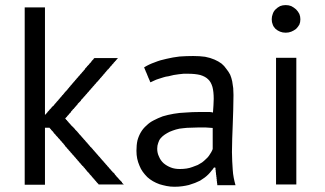

<svg xmlns="http://www.w3.org/2000/svg" viewBox="-20 -711 1254 740"><path d="M361.3 0Q385.7 0 458 0Q457 0 456.1 -1Q456.1 -1 455.1 -2Q455.1 -2 454.1 -2.9Q454.1 -2.9 453.1 -3.9Q453.1 -3.9 452.1 -4.9Q452.1 -4.9 451.2 -5.9Q451.2 -5.9 450.2 -6.8Q450.2 -6.8 450.2 -8.8Q450.2 -8.8 449.2 -9.8Q449.2 -9.8 448.2 -10.7Q448.2 -10.7 447.3 -11.7Q447.3 -11.7 446.3 -12.7Q446.3 -12.7 445.3 -13.7Q445.3 -13.7 444.3 -14.6Q444.3 -14.6 443.4 -15.6Q443.4 -15.6 442.4 -16.6Q442.4 -16.6 441.4 -17.6Q441.4 -17.6 440.4 -18.6Q440.4 -18.6 439.5 -19.5Q439.5 -19.5 438.5 -20.5Q438.5 -20.5 437.5 -21.5Q437.5 -22.5 436.5 -23.4Q436.5 -23.4 435.5 -24.4Q435.5 -24.4 434.6 -25.4Q434.6 -25.4 433.6 -26.4Q433.6 -26.4 432.6 -27.3Q432.6 -27.3 431.6 -28.3Q431.6 -28.3 430.7 -29.3Q430.7 -29.3 429.7 -30.3Q429.7 -30.3 428.7 -31.2Q428.7 -31.2 427.7 -33.2Q427.7 -33.2 426.8 -34.2Q426.8 -34.2 425.8 -35.2Q425.8 -35.2 424.8 -36.1Q424.8 -36.1 423.8 -37.1Q423.8 -37.1 422.9 -38.1Q422.9 -38.1 422.9 -39.1Q422.9 -39.1 421.9 -40Q421.9 -41 420.9 -42Q420.9 -42 419.9 -43Q419.9 -43 418.9 -43.9Q418.9 -43.9 418 -44.9Q418 -44.9 417 -45.9Q417 -45.9 415 -46.9Q415 -46.9 414.1 -47.9Q414.1 -48.8 413.1 -49.8Q413.1 -49.8 412.1 -50.8Q412.1 -50.8 411.1 -51.8Q411.1 -51.8 410.2 -52.7Q410.2 -52.7 409.2 -53.7Q409.2 -53.7 408.2 -54.7Q408.2 -54.7 407.2 -55.7Q407.2 -56.6 406.2 -57.6Q406.2 -57.6 405.3 -58.6Q405.3 -58.6 404.3 -59.6Q404.3 -59.6 403.3 -60.5Q403.3 -60.5 402.3 -61.5Q402.3 -61.5 401.4 -62.5Q401.4 -62.5 400.4 -63.5Q400.4 -64.5 399.4 -65.4Q399.4 -65.4 398.4 -66.4Q398.4 -66.4 397.5 -67.4Q397.5 -67.4 396.5 -68.4Q396.5 -68.4 395.5 -69.3Q395.5 -69.3 394.5 -70.3Q394.5 -70.3 393.6 -71.3Q393.6 -72.3 392.6 -73.2Q392.6 -73.2 391.6 -74.2Q391.6 -74.2 390.6 -75.2Q390.6 -75.2 389.6 -76.2Q389.6 -76.2 388.7 -77.1Q388.7 -77.1 387.7 -78.1Q387.7 -78.1 386.7 -79.1Q386.7 -80.1 385.7 -81.1Q385.7 -81.1 384.8 -82Q384.8 -82 383.8 -83Q383.8 -83 382.8 -84Q382.8 -84 381.8 -85Q381.8 -85 380.9 -85.9Q380.9 -85.9 379.9 -86.9Q379.9 -87.9 378.9 -88.9Q378.9 -88.9 377.9 -89.8Q377.9 -89.8 377 -90.8Q377 -90.8 376 -91.8Q376 -91.8 375 -92.8Q375 -92.8 374 -93.8Q374 -93.8 373 -94.7Q373 -94.7 372.1 -95.7Q372.1 -95.7 371.1 -97.7Q371.1 -97.7 370.1 -98.6Q370.1 -98.6 369.1 -99.6Q369.1 -99.6 368.2 -100.6Q368.2 -100.6 367.2 -101.6Q367.2 -101.6 366.2 -102.5Q366.2 -102.5 366.2 -103.5Q366.2 -103.5 365.2 -104.5Q365.2 -104.5 364.3 -105.5Q364.3 -105.5 363.3 -106.4Q363.3 -106.4 362.3 -107.4Q362.3 -107.4 361.3 -108.4Q361.3 -108.4 360.4 -109.4Q360.4 -109.4 359.4 -110.4Q359.4 -110.4 358.4 -111.3Q358.4 -111.3 358.4 -112.3Q358.4 -112.3 357.4 -113.3Q357.4 -113.3 356.4 -114.3Q356.4 -114.3 355.5 -115.2Q355.5 -115.2 354.5 -116.2Q354.5 -116.2 353.5 -117.2Q353.5 -117.2 352.5 -118.2Q352.5 -118.2 351.6 -119.1Q351.6 -119.1 351.6 -120.1Q351.6 -120.1 350.6 -121.1Q350.6 -121.1 349.6 -122.1Q349.6 -122.1 348.6 -123Q348.6 -123 347.7 -124Q347.7 -124 346.7 -125Q346.7 -125 345.7 -126Q345.7 -126 344.7 -127Q344.7 -127 344.7 -127.9Q344.7 -127.9 343.8 -128.9Q343.8 -128.9 342.8 -129.9Q342.8 -129.9 341.8 -130.9Q341.8 -130.9 340.8 -131.8Q340.8 -131.8 339.8 -132.8Q339.8 -132.8 338.9 -133.8Q338.9 -133.8 337.9 -134.8Q337.9 -134.8 337.9 -135.7Q337.9 -135.7 336.9 -136.7Q336.9 -136.7 335.9 -137.7Q335.9 -137.7 335 -138.7Q335 -138.7 334 -139.6Q334 -139.6 333 -140.6Q333 -140.6 332 -141.6Q332 -141.6 332 -142.6Q332 -142.6 331.1 -143.6Q331.1 -143.6 330.1 -143.6Q330.1 -143.6 329.1 -144.5Q329.1 -144.5 328.1 -145.5Q328.1 -145.5 327.1 -146.5Q327.1 -146.5 327.1 -147.5Q327.1 -147.5 326.2 -148.4Q326.2 -148.4 325.2 -149.4Q325.2 -149.4 324.2 -150.4Q324.2 -150.4 323.2 -151.4Q323.2 -151.4 322.3 -152.3Q322.3 -152.3 321.3 -153.3Q321.3 -153.3 321.3 -154.3Q321.3 -154.3 320.3 -155.3Q320.3 -155.3 319.3 -156.2Q319.3 -156.2 318.4 -157.2Q318.4 -157.2 317.4 -158.2Q317.4 -158.2 316.4 -159.2Q316.4 -159.2 316.4 -160.2Q316.4 -160.2 315.4 -161.1Q315.4 -161.1 314.5 -162.1Q314.5 -162.1 313.5 -162.1Q313.5 -162.1 312.5 -163.1Q312.5 -163.1 312.5 -164.1Q312.5 -164.1 311.5 -165Q311.5 -165 310.5 -166Q310.5 -166 309.6 -167Q309.6 -167 308.6 -168Q308.6 -168 308.6 -168.9Q308.6 -168.9 307.6 -169.9Q307.6 -169.9 306.6 -170.9Q306.6 -170.9 305.7 -171.9Q305.7 -171.9 304.7 -171.9Q304.7 -171.9 304.7 -172.9Q304.7 -172.9 303.7 -173.8Q303.7 -173.8 302.7 -174.8Q302.7 -174.8 301.8 -175.8Q301.8 -175.8 300.8 -176.8Q300.8 -176.8 300.8 -177.7Q300.8 -177.7 299.8 -178.7Q299.8 -178.7 298.8 -179.7Q298.8 -179.7 297.9 -179.7Q297.9 -179.7 297.9 -180.7Q297.9 -180.7 296.9 -181.6Q296.9 -181.6 295.9 -182.6Q295.9 -182.6 294.9 -183.6Q294.9 -183.6 294.9 -184.6Q294.9 -184.6 293.9 -185.5Q293.9 -185.5 293 -185.5Q293 -185.5 292 -186.5Q292 -186.5 292 -187.5Q292 -187.5 291 -188.5Q291 -188.5 290 -189.5Q290 -189.5 289.1 -190.4Q289.1 -190.4 289.1 -190.4Q289.1 -190.4 288.1 -191.4Q288.1 -191.4 287.1 -192.4Q287.1 -192.4 286.1 -193.4Q286.1 -193.4 286.1 -194.3Q286.1 -194.3 285.2 -194.3Q285.2 -194.3 284.2 -195.3Q284.2 -195.3 284.2 -196.3Q284.2 -196.3 283.2 -197.3Q283.2 -197.3 282.2 -198.2Q282.2 -198.2 282.2 -198.2Q282.2 -199.2 280.3 -200.2Q280.3 -200.2 280.3 -201.2Q280.3 -201.2 279.3 -201.2Q279.3 -202.1 278.3 -203.1Q278.3 -203.1 277.3 -204.1Q277.3 -204.1 276.4 -205.1Q276.4 -205.1 275.4 -206.1Q275.4 -206.1 274.4 -207Q274.4 -207 273.4 -208Q273.4 -208 272.5 -209Q272.5 -209 271.5 -210Q271.5 -210 270.5 -210.9Q270.5 -210.9 269.5 -211.9Q269.5 -212.9 268.6 -213.9Q268.6 -213.9 267.6 -214.8Q267.6 -214.8 266.6 -215.8Q266.6 -215.8 265.6 -216.8Q265.6 -216.8 264.6 -217.8Q264.6 -217.8 263.7 -218.8Q263.7 -218.8 262.7 -219.7Q262.7 -220.7 261.7 -221.7Q261.7 -221.7 259.8 -222.7Q259.8 -222.7 258.8 -223.6Q258.8 -223.6 257.8 -224.6Q257.8 -224.6 256.8 -225.6Q256.8 -225.6 255.9 -226.6Q255.9 -226.6 254.9 -227.5Q254.9 -227.5 253.9 -228.5Q253.9 -228.5 252.9 -229.5Q252.9 -229.5 252 -230.5Q252 -230.5 252 -231.4Q252 -231.4 251 -232.4Q251 -232.4 250 -233.4Q250 -233.4 249 -234.4Q249 -234.4 248 -235.4Q248 -235.4 247.1 -236.3Q247.1 -236.3 246.1 -237.3Q246.1 -237.3 245.1 -238.3Q245.1 -238.3 244.1 -239.3Q244.1 -239.3 244.1 -240.2Q244.1 -240.2 243.2 -241.2Q243.2 -241.2 242.2 -242.2Q242.2 -242.2 241.2 -243.2Q241.2 -243.2 240.2 -244.1Q240.2 -244.1 239.3 -245.1Q239.3 -245.1 238.3 -246.1Q238.3 -246.1 238.3 -247.1Q238.3 -247.1 237.3 -248Q237.3 -248 236.3 -249Q236.3 -249 235.4 -249Q235.4 -249 234.4 -250Q234.4 -250 234.4 -251Q234.4 -251 233.4 -252Q233.4 -252 232.4 -252.9Q232.4 -252.9 231.4 -253.9Q231.4 -253.9 231.4 -253.9Q231.4 -253.9 232.4 -255.9Q232.4 -255.9 233.4 -256.8Q233.4 -256.8 234.4 -257.8Q234.4 -257.8 235.4 -258.8Q235.4 -258.8 236.3 -259.8Q236.3 -259.8 237.3 -260.7Q237.3 -260.7 238.3 -261.7Q238.3 -262.7 239.3 -263.7Q239.3 -263.7 240.2 -264.6Q240.2 -264.6 241.2 -265.6Q241.2 -265.6 242.2 -266.6Q242.2 -266.6 243.2 -267.6Q243.2 -267.6 244.1 -268.6Q244.1 -268.6 245.1 -269.5Q245.1 -269.5 246.1 -271.5Q246.1 -271.5 247.1 -272.5Q247.1 -272.5 248 -273.4Q248 -273.4 249 -274.4Q249 -274.4 250 -275.4Q250 -275.4 251 -276.4Q251 -276.4 252 -277.3Q252 -277.3 252.9 -278.3Q252.9 -278.3 253.9 -280.3Q253.9 -280.3 253.9 -281.2Q253.9 -281.2 254.9 -282.2Q254.9 -282.2 255.9 -283.2Q255.9 -283.2 256.8 -284.2Q256.8 -284.2 257.8 -285.2Q257.8 -285.2 258.8 -286.1Q258.8 -286.1 259.8 -287.1Q259.8 -287.1 259.8 -288.1Q259.8 -288.1 260.7 -289.1Q260.7 -289.1 261.7 -290Q261.7 -290 262.7 -291Q262.7 -291 263.7 -291Q263.7 -291 264.6 -292Q264.6 -292 264.6 -293Q264.6 -293 265.6 -293.9Q265.6 -293.9 266.6 -294.9Q266.6 -294.9 267.6 -295.9Q267.6 -295.9 268.6 -296.9Q268.6 -296.9 268.6 -297.9Q268.6 -297.9 269.5 -298.8Q269.5 -298.8 270.5 -299.8Q270.5 -299.8 271.5 -299.8Q271.5 -299.8 271.5 -300.8Q272.5 -300.8 273.4 -302.7Q273.4 -302.7 273.4 -303.7Q273.4 -303.7 275.4 -304.7Q275.4 -304.7 276.4 -305.7Q276.4 -305.7 277.3 -306.6Q277.3 -306.6 278.3 -307.6Q278.3 -307.6 278.3 -308.6Q278.3 -309.6 279.3 -310.5Q279.3 -310.5 280.3 -311.5Q280.3 -311.5 281.2 -312.5Q281.2 -312.5 282.2 -313.5Q282.2 -313.5 283.2 -314.5Q283.2 -314.5 284.2 -315.4Q284.2 -315.4 285.2 -316.4Q285.2 -316.4 286.1 -317.4Q286.1 -317.4 287.1 -318.4Q287.1 -318.4 288.1 -319.3Q288.1 -319.3 289.1 -320.3Q289.1 -320.3 290 -321.3Q290 -321.3 291 -322.3Q291 -322.3 292 -323.2Q292 -323.2 292 -324.2Q292 -325.2 293 -326.2Q293 -326.2 293.9 -327.1Q293.9 -327.1 294.9 -328.1Q294.9 -328.1 295.9 -329.1Q295.9 -329.1 296.9 -330.1Q296.9 -330.1 297.9 -331.1Q297.9 -331.1 298.8 -332Q298.8 -332 299.8 -333Q299.8 -333 300.8 -334Q300.8 -335 301.8 -335.9Q301.8 -335.9 302.7 -336.9Q302.7 -336.9 303.7 -337.9Q303.7 -337.9 304.7 -338.9Q304.7 -338.9 305.7 -339.8Q305.7 -339.8 306.6 -340.8Q306.6 -340.8 307.6 -341.8Q307.6 -341.8 308.6 -342.8Q308.6 -342.8 309.6 -344.7Q309.6 -344.7 310.5 -345.7Q310.5 -345.7 311.5 -346.7Q311.5 -346.7 312.5 -347.7Q312.5 -347.7 313.5 -348.6Q313.5 -348.6 314.5 -349.6Q314.5 -349.6 315.4 -350.6Q315.4 -350.6 316.4 -352.5Q316.4 -352.5 317.4 -353.5Q317.4 -353.5 318.4 -354.5Q318.4 -354.5 319.3 -355.5Q319.3 -355.5 320.3 -356.4Q320.3 -356.4 321.3 -357.4Q321.3 -357.4 322.3 -358.4Q322.3 -358.4 323.2 -360.4Q323.2 -360.4 324.2 -361.3Q324.2 -361.3 325.2 -362.3Q325.2 -362.3 326.2 -363.3Q326.2 -363.3 327.1 -364.3Q327.1 -364.3 328.1 -365.2Q328.1 -365.2 329.1 -366.2Q329.1 -366.2 330.1 -368.2Q330.1 -368.2 331.1 -369.1Q331.1 -369.1 332 -370.1Q332 -370.1 333 -371.1Q333 -371.1 334 -372.1Q334 -372.1 335 -373Q335 -373 335.9 -374Q335.9 -374 336.9 -376Q336.9 -376 337.9 -377Q337.9 -377 338.9 -377.9Q338.9 -377.9 339.8 -378.9Q339.8 -378.9 340.8 -379.9Q340.8 -379.9 341.8 -380.9Q341.8 -380.9 342.8 -381.8Q342.8 -381.8 343.8 -383.8Q343.8 -383.8 344.7 -384.8Q344.7 -384.8 345.7 -385.7Q345.7 -385.7 346.7 -386.7Q346.7 -386.7 347.7 -387.7Q347.7 -387.7 348.6 -388.7Q348.6 -388.7 349.6 -389.6Q349.6 -389.6 350.6 -391.6Q350.6 -391.6 351.6 -392.6Q351.6 -392.6 352.5 -393.6Q352.5 -393.6 353.5 -394.5Q353.5 -394.5 354.5 -395.5Q354.5 -395.5 355.5 -396.5Q355.5 -396.5 356.4 -397.5Q356.4 -397.5 357.4 -398.4Q357.4 -398.4 358.4 -399.4Q358.4 -399.4 359.4 -400.4Q359.4 -400.4 359.4 -401.4Q359.4 -401.4 360.4 -402.3Q360.4 -402.3 361.3 -403.3Q361.3 -403.3 362.3 -404.3Q362.3 -404.3 363.3 -405.3Q363.3 -405.3 364.3 -406.2Q364.3 -406.2 365.2 -407.2Q365.2 -407.2 365.2 -408.2Q365.2 -408.2 366.2 -409.2Q366.2 -409.2 367.2 -410.2Q367.2 -410.2 368.2 -411.1Q368.2 -411.1 369.1 -412.1Q369.1 -412.1 370.1 -413.1Q370.1 -413.1 371.1 -414.1Q371.1 -414.1 372.1 -415Q372.1 -415 372.1 -416Q372.1 -416 373 -417Q373 -417 374 -418Q374 -418 375 -418.9Q375 -418.9 376 -419.9Q376 -419.9 377 -420.9Q377 -420.9 377.9 -421.9Q377.9 -421.9 377.9 -422.9Q377.9 -422.9 378.9 -423.8Q378.9 -423.8 379.9 -424.8Q379.9 -424.8 380.9 -425.8Q380.9 -425.8 381.8 -426.8Q381.8 -426.8 382.8 -427.7Q382.8 -427.7 383.8 -428.7Q383.8 -428.7 383.8 -429.7Q383.8 -429.7 384.8 -430.7Q384.8 -430.7 385.7 -431.6Q385.7 -431.6 386.7 -432.6Q386.7 -432.6 387.7 -433.6Q387.7 -433.6 388.7 -434.6Q388.7 -434.6 389.6 -435.5Q389.6 -435.5 389.6 -436.5Q389.6 -436.5 390.6 -437.5Q390.6 -437.5 391.6 -438.5Q391.6 -438.5 392.6 -439.5Q392.6 -439.5 393.6 -440.4Q393.6 -440.4 394.5 -441.4Q394.5 -441.4 394.5 -442.4Q394.5 -442.4 395.5 -443.4Q395.5 -443.4 396.5 -443.4Q396.5 -443.4 397.5 -444.3Q397.5 -444.3 398.4 -445.3Q398.4 -445.3 399.4 -446.3Q399.4 -446.3 399.4 -447.3Q399.4 -447.3 400.4 -448.2Q400.4 -448.2 401.4 -449.2Q401.4 -449.2 402.3 -450.2Q402.3 -450.2 403.3 -451.2Q403.3 -451.2 404.3 -452.1Q404.3 -452.1 404.3 -453.1Q404.3 -453.1 405.3 -454.1Q405.3 -454.1 406.2 -455.1Q406.2 -455.1 407.2 -456.1Q407.2 -456.1 408.2 -457Q408.2 -457 408.2 -457Q408.2 -457 409.2 -458Q409.2 -458 410.2 -459Q410.2 -459 411.1 -460Q411.1 -460 411.1 -460.9Q411.1 -460.9 412.1 -461.9Q412.1 -461.9 413.1 -462.9Q413.1 -462.9 414.1 -463.9Q414.1 -463.9 415 -464.8Q415 -464.8 415 -464.8Q415 -464.8 416 -465.8Q416 -465.8 417 -466.8Q417 -466.8 418 -467.8Q418 -467.8 418 -468.8Q418 -468.8 418.9 -469.7Q418.9 -469.7 419.9 -470.7Q419.9 -470.7 420.9 -471.7Q420.9 -471.7 420.9 -471.7Q420.9 -471.7 421.9 -472.7Q421.9 -472.7 422.9 -473.6Q422.9 -473.6 423.8 -474.6Q423.8 -474.6 423.8 -475.6Q423.8 -475.6 424.8 -476.6Q424.8 -476.6 425.8 -476.6Q425.8 -476.6 426.8 -477.5Q426.8 -478.5 427.7 -479.5Q427.7 -479.5 428.7 -480.5Q428.7 -480.5 428.7 -481.4Q428.7 -481.4 429.7 -481.4Q429.7 -481.4 430.7 -482.4Q430.7 -482.4 430.7 -483.4Q430.7 -483.4 431.6 -484.4Q431.6 -484.4 432.6 -484.4Q432.6 -484.4 433.6 -485.4Q433.6 -485.4 433.6 -486.3Q433.6 -486.3 434.6 -487.3Q434.6 -487.3 435.5 -487.3Q413.1 -487.3 344.7 -487.3Q344.7 -487.3 342.8 -486.3Q342.8 -486.3 341.8 -485.4Q341.8 -485.4 340.8 -484.4Q340.8 -484.4 340.8 -483.4Q340.8 -483.4 339.8 -482.4Q339.8 -482.4 338.9 -481.4Q338.9 -481.4 337.9 -480.5Q337.9 -480.5 336.9 -479.5Q336.9 -479.5 335.9 -478.5Q335.9 -478.5 335 -477.5Q335 -477.5 334 -476.6Q334 -476.6 333 -474.6Q333 -474.6 332 -473.6Q332 -473.6 331.1 -472.7Q331.1 -472.7 331.1 -471.7Q331.1 -471.7 330.1 -470.7Q330.1 -470.7 329.1 -469.7Q329.1 -469.7 328.1 -468.8Q328.1 -468.8 327.1 -467.8Q327.1 -467.8 326.2 -466.8Q326.2 -466.8 325.2 -465.8Q325.2 -465.8 324.2 -464.8Q324.2 -464.8 323.2 -462.9Q323.2 -462.9 322.3 -461.9Q322.3 -461.9 321.3 -460.9Q321.3 -460.9 320.3 -460Q320.3 -460 319.3 -459Q319.3 -459 318.4 -458Q318.4 -458 317.4 -457Q317.4 -457 316.4 -456.1Q316.4 -456.1 315.4 -455.1Q315.4 -454.1 314.5 -453.1Q314.5 -453.1 313.5 -452.1Q313.5 -452.1 312.5 -451.2Q312.5 -451.2 311.5 -450.2Q311.5 -450.2 310.5 -449.2Q310.5 -449.2 309.6 -448.2Q309.6 -448.2 308.6 -447.3Q308.6 -446.3 307.6 -445.3Q307.6 -445.3 307.6 -444.3Q307.6 -444.3 306.6 -443.4Q306.6 -443.4 305.7 -442.4Q305.7 -442.4 304.7 -441.4Q304.7 -441.4 303.7 -440.4Q303.7 -440.4 302.7 -439.5Q302.7 -438.5 301.8 -437.5Q301.8 -437.5 300.8 -436.5Q300.8 -436.5 299.8 -435.5Q299.8 -435.5 298.8 -434.6Q298.8 -434.6 297.9 -433.6Q297.9 -433.6 296.9 -432.6Q296.9 -432.6 295.9 -431.6Q295.9 -430.7 294.9 -429.7Q294.9 -429.7 293.9 -428.7Q293.9 -428.7 293 -427.7Q293 -427.7 292 -426.8Q292 -426.8 291 -425.8Q291 -425.8 290 -424.8Q290 -424.8 289.1 -423.8Q289.1 -422.9 288.1 -421.9Q288.1 -421.9 287.1 -420.9Q287.1 -420.9 286.1 -419.9Q286.1 -419.9 285.2 -418.9Q285.2 -418.9 284.2 -418Q284.2 -418 283.2 -417Q283.2 -417 282.2 -416Q282.2 -415 281.2 -414.1Q281.2 -414.1 280.3 -413.1Q280.3 -413.1 279.3 -412.1Q279.3 -412.1 278.3 -411.1Q278.3 -411.1 277.3 -410.2Q277.3 -410.2 276.4 -409.2Q276.4 -409.2 275.4 -408.2Q275.4 -407.2 274.4 -406.2Q274.4 -406.2 273.4 -405.3Q273.4 -405.3 272.5 -404.3Q272.5 -404.3 271.5 -403.3Q271.5 -403.3 270.5 -402.3Q270.5 -402.3 269.5 -401.4Q269.5 -401.4 268.6 -399.4Q268.6 -399.4 267.6 -398.4Q267.6 -398.4 266.6 -397.5Q266.6 -397.5 265.6 -396.5Q265.6 -396.5 264.6 -395.5Q264.6 -395.5 263.7 -394.5Q263.7 -394.5 262.7 -393.6Q262.7 -393.6 262.7 -392.6Q262.7 -392.6 261.7 -391.6Q261.7 -391.6 260.7 -390.6Q260.7 -390.6 259.8 -389.6Q259.8 -389.6 258.8 -388.7Q258.8 -388.7 257.8 -387.7Q257.8 -387.7 256.8 -386.7Q256.8 -386.7 256.8 -385.7Q256.8 -385.7 255.9 -384.8Q255.9 -384.8 254.9 -383.8Q254.9 -383.8 253.9 -382.8Q253.9 -382.8 252.9 -381.8Q252.9 -381.8 252 -380.9Q252 -380.9 251 -379.9Q251 -379.9 251 -378.9Q251 -378.9 250 -377.9Q250 -377.9 249 -377Q249 -377 248 -376Q248 -376 247.1 -375Q247.1 -375 246.1 -374Q246.1 -374 246.1 -373Q246.1 -373 245.1 -372.1Q245.1 -372.1 244.1 -371.1Q244.1 -371.1 243.2 -370.1Q243.2 -370.1 242.2 -369.1Q242.2 -369.1 241.2 -368.2Q241.2 -368.2 241.2 -367.2Q241.2 -367.2 240.2 -366.2Q240.2 -366.2 239.3 -365.2Q239.3 -365.2 238.3 -364.3Q238.3 -364.3 237.3 -363.3Q237.3 -363.3 236.3 -362.3Q236.3 -362.3 236.3 -361.3Q236.3 -361.3 235.4 -360.4Q235.4 -360.4 234.4 -359.4Q234.4 -359.4 233.4 -358.4Q233.4 -358.4 232.4 -358.4Q232.4 -358.4 231.4 -357.4Q231.4 -357.4 231.4 -356.4Q231.4 -356.4 230.5 -355.5Q230.5 -355.5 229.5 -354.5Q229.5 -354.5 228.5 -353.5Q228.5 -353.5 227.5 -352.5Q227.5 -352.5 227.5 -351.6Q227.5 -351.6 226.6 -350.6Q226.6 -350.6 225.6 -349.6Q225.6 -349.6 224.6 -348.6Q224.6 -348.6 223.6 -347.7Q223.6 -347.7 223.6 -346.7Q223.6 -346.7 222.7 -345.7Q222.7 -345.7 221.7 -344.7Q221.7 -344.7 220.7 -344.7Q220.7 -344.7 219.7 -343.8Q219.7 -343.8 219.7 -342.8Q219.7 -342.8 218.8 -341.8Q218.8 -341.8 217.8 -340.8Q217.8 -340.8 216.8 -339.8Q216.8 -339.8 216.8 -338.9Q216.8 -338.9 215.8 -337.9Q215.8 -337.9 214.8 -336.9Q214.8 -336.9 213.9 -335.9Q213.9 -335.9 212.9 -335.9Q212.9 -335.9 212.9 -335Q212.9 -335 211.9 -334Q211.9 -334 210.9 -333Q210.9 -333 210 -332Q210 -332 210 -331.1Q210 -331.1 209 -330.1Q209 -330.1 208 -329.1Q208 -329.1 208 -329.1Q208 -329.1 207 -328.1Q207 -328.1 206.1 -327.1Q206.1 -327.1 205.1 -326.2Q205.1 -326.2 205.1 -325.2Q205.1 -325.2 204.1 -324.2Q204.1 -324.2 203.1 -324.2Q203.1 -324.2 203.1 -323.2Q203.1 -323.2 201.2 -321.3Q201.2 -321.3 200.2 -320.3Q200.2 -320.3 200.2 -320.3Q200.2 -320.3 199.2 -319.3Q199.2 -319.3 198.2 -318.4Q198.2 -318.4 198.2 -317.4Q198.2 -317.4 197.3 -316.4Q197.3 -316.4 196.3 -316.4Q196.3 -315.4 195.3 -314.5Q195.3 -313.5 193.4 -312.5Q193.4 -312.5 192.4 -311.5Q192.4 -311.5 191.4 -310.5Q191.4 -310.5 190.4 -309.6Q190.4 -309.6 190.4 -308.6Q190.4 -308.6 189.5 -307.6Q189.5 -307.6 188.5 -306.6Q188.5 -306.6 187.5 -305.7Q187.5 -305.7 186.5 -303.7Q186.5 -303.7 185.5 -302.7Q185.5 -302.7 183.6 -301.8Q183.6 -301.8 182.6 -300.8Q182.6 -300.8 181.6 -299.8Q181.6 -299.8 180.7 -298.8Q180.7 -298.8 179.7 -297.9Q179.7 -297.9 178.7 -296.9Q178.7 -296.9 177.7 -294.9Q177.7 -294.9 176.8 -293.9Q176.8 -293.9 175.8 -293Q175.8 -293 174.8 -292Q174.8 -292 173.8 -291Q173.8 -291 172.9 -290Q172.9 -290 171.9 -289.1Q171.9 -289.1 170.9 -288.1Q170.9 -288.1 169.9 -287.1Q169.9 -287.1 169.9 -286.1Q169.9 -286.1 168.9 -285.2Q168.9 -285.2 168 -284.2Q168 -284.2 167 -283.2Q167 -283.2 166 -282.2Q166 -282.2 165 -281.2Q165 -281.2 164.1 -280.3Q164.1 -280.3 163.1 -279.3Q163.1 -279.3 163.1 -278.3Q163.1 -278.3 162.1 -277.3Q162.1 -277.3 161.1 -276.4Q161.1 -276.4 160.2 -275.4Q160.2 -275.4 159.2 -274.4Q159.2 -274.4 158.2 -273.4Q158.2 -273.4 158.2 -272.5Q158.2 -272.5 157.2 -271.5Q157.2 -271.5 156.2 -271.5Q156.2 -271.5 155.3 -270.5Q155.3 -270.5 155.3 -269.5Q155.3 -269.5 154.3 -268.6Q154.3 -268.6 153.3 -267.6Q153.3 -267.6 153.3 -266.6Q153.3 -371.1 153.3 -682.6Q133.8 -682.6 75.2 -682.6Q75.2 -511.7 75.2 1Q94.7 1 153.3 1Q153.3 -53.7 153.3 -218.8Q157.2 -218.8 170.9 -218.8Q170.9 -218.8 171.9 -216.8Q171.9 -216.8 172.9 -215.8Q172.9 -215.8 173.8 -214.8Q173.8 -214.8 174.8 -213.9Q174.8 -213.9 175.8 -212.9Q175.8 -212.9 176.8 -211.9Q176.8 -211.9 176.8 -210.9Q176.8 -210.9 177.7 -210Q177.7 -210 178.7 -209Q178.7 -209 179.7 -208Q179.7 -208 180.7 -207Q180.7 -207 181.6 -206.1Q181.6 -206.1 182.6 -205.1Q182.6 -205.1 183.6 -204.1Q183.6 -204.1 184.6 -203.1Q184.6 -203.1 185.5 -201.2Q185.5 -201.2 186.5 -200.2Q186.5 -200.2 187.5 -199.2Q187.5 -199.2 187.5 -198.2Q187.5 -198.2 188.5 -197.3Q188.5 -197.3 189.5 -196.3Q189.5 -196.3 190.4 -195.3Q190.4 -195.3 191.4 -194.3Q191.4 -194.3 192.4 -193.4Q192.4 -193.4 193.4 -192.4Q193.4 -192.4 194.3 -191.4Q194.3 -190.4 195.3 -189.5Q195.3 -189.5 196.3 -188.5Q196.3 -188.5 197.3 -187.5Q197.3 -187.5 198.2 -186.5Q198.2 -186.5 199.2 -185.5Q199.2 -185.5 200.2 -184.6Q200.2 -184.6 201.2 -183.6Q201.2 -183.6 202.1 -182.6Q202.1 -182.6 203.1 -181.6Q203.1 -180.7 204.1 -179.7Q204.1 -179.7 205.1 -178.7Q205.1 -178.7 206.1 -177.7Q206.1 -177.7 207 -176.8Q207 -176.8 208 -175.8Q208 -175.8 209 -174.8Q209 -174.8 210 -173.8Q210 -173.8 210.9 -172.9Q210.9 -172.9 211.9 -170.9Q211.9 -170.9 212.9 -169.9Q212.9 -169.9 213.9 -168.9Q213.9 -168.9 214.8 -168Q214.8 -168 215.8 -167Q215.8 -167 216.8 -166Q216.8 -166 217.8 -165Q217.8 -165 218.8 -163.1Q218.8 -163.1 219.7 -162.1Q219.7 -162.1 220.7 -161.1Q220.7 -161.1 221.7 -160.2Q221.7 -160.2 222.7 -159.2Q222.7 -159.2 223.6 -158.2Q223.6 -158.2 224.6 -157.2Q224.6 -157.2 225.6 -155.3Q225.6 -155.3 226.6 -154.3Q226.6 -154.3 227.5 -153.3Q227.5 -153.3 228.5 -152.3Q228.5 -152.3 229.5 -151.4Q229.5 -151.4 229.5 -150.4Q229.5 -150.4 230.5 -149.4Q230.5 -149.4 231.4 -147.5Q231.4 -147.5 232.4 -146.5Q232.4 -146.5 233.4 -145.5Q233.4 -145.5 234.4 -144.5Q234.4 -144.5 235.4 -143.6Q235.4 -143.6 236.3 -142.6Q236.3 -142.6 237.3 -141.6Q237.3 -141.6 238.3 -139.6Q238.3 -139.6 239.3 -138.7Q239.3 -138.7 240.2 -137.7Q240.2 -137.7 241.2 -136.7Q241.2 -136.7 242.2 -135.7Q242.2 -135.7 243.2 -134.8Q243.2 -134.8 244.1 -133.8Q244.1 -133.8 245.1 -131.8Q245.1 -131.8 246.1 -130.9Q246.1 -130.9 247.1 -129.9Q247.1 -129.9 248 -128.9Q248 -128.9 249 -127.9Q249 -127.9 250 -127Q250 -127 251 -126Q251 -126 252 -124Q252 -124 252.9 -123Q252.9 -123 253.9 -122.1Q253.9 -122.1 254.9 -121.1Q254.9 -121.1 255.9 -120.1Q255.9 -120.1 256.8 -119.1Q256.8 -119.1 257.8 -118.2Q257.8 -118.2 258.8 -116.2Q258.8 -116.2 259.8 -115.2Q259.8 -115.2 260.7 -114.3Q260.7 -114.3 261.7 -113.3Q261.7 -113.3 262.7 -112.3Q262.7 -112.3 263.7 -111.3Q263.7 -111.3 264.6 -110.4Q264.6 -110.4 265.6 -109.4Q265.6 -109.4 266.6 -107.4Q266.6 -107.4 267.6 -106.4Q267.6 -106.4 268.6 -105.5Q268.6 -105.5 269.5 -104.5Q269.5 -104.5 270.5 -103.5Q270.5 -103.5 271.5 -102.5Q271.5 -102.5 272.5 -101.6Q272.5 -101.6 272.5 -100.6Q272.5 -100.6 273.4 -99.6Q273.4 -99.6 274.4 -98.6Q274.4 -98.6 275.4 -97.7Q275.4 -97.7 276.4 -96.7Q276.4 -96.7 277.3 -95.7Q277.3 -95.7 278.3 -94.7Q278.3 -94.7 278.3 -93.8Q278.3 -93.8 279.3 -92.8Q279.3 -92.8 280.3 -91.8Q280.3 -91.8 281.2 -90.8Q281.2 -90.8 282.2 -89.8Q282.2 -89.8 283.2 -88.9Q283.2 -88.9 284.2 -87.9Q284.2 -87.9 284.2 -86.9Q284.2 -86.9 285.2 -85.9Q285.2 -85.9 286.1 -85Q286.1 -85 287.1 -84Q287.1 -84 288.1 -83Q288.1 -83 289.1 -82Q289.1 -82 290 -81.1Q290 -81.1 291 -80.1Q291 -80.1 291 -79.1Q291 -79.1 292 -78.1Q292 -78.1 293 -77.1Q293 -77.1 293.9 -76.2Q293.9 -76.2 294.9 -75.2Q294.9 -75.2 295.9 -74.2Q295.9 -74.2 296.9 -73.2Q296.9 -73.2 296.9 -72.3Q296.9 -72.3 297.9 -71.3Q297.9 -71.3 298.8 -71.3Q298.8 -71.3 299.8 -70.3Q299.8 -70.3 300.8 -69.3Q300.8 -69.3 301.8 -68.4Q301.8 -68.4 301.8 -67.4Q301.8 -67.4 302.7 -66.4Q302.7 -66.4 303.7 -65.4Q303.7 -65.4 304.7 -64.5Q304.7 -64.5 305.7 -63.5Q305.7 -63.5 306.6 -62.5Q306.6 -62.5 307.6 -61.5Q307.6 -61.5 307.6 -60.5Q307.6 -60.5 308.6 -59.6Q308.6 -59.6 309.6 -58.6Q309.6 -58.6 310.5 -57.6Q310.5 -57.6 311.5 -56.6Q311.5 -56.6 312.5 -55.7Q312.5 -55.7 312.5 -54.7Q312.5 -54.7 313.5 -53.7Q313.5 -53.7 314.5 -52.7Q314.5 -52.7 315.4 -51.8Q315.4 -51.8 316.4 -50.8Q316.4 -50.8 316.4 -49.8Q316.4 -49.8 317.4 -48.8Q317.4 -48.8 318.4 -47.9Q318.4 -47.9 319.3 -46.9Q319.3 -46.9 320.3 -46.9Q320.3 -46.9 321.3 -45.9Q321.3 -45.9 321.3 -44.9Q321.3 -44.9 322.3 -43.9Q322.3 -43.9 323.2 -43Q323.2 -43 324.2 -42Q324.2 -42 325.2 -41Q325.2 -41 325.2 -40Q325.2 -40 326.2 -39.1Q326.2 -39.1 327.1 -38.1Q327.1 -38.1 328.1 -37.1Q328.1 -37.1 329.1 -36.1Q329.1 -36.1 329.1 -35.2Q329.1 -35.2 330.1 -35.2Q330.1 -35.2 331.1 -34.2Q331.1 -34.2 332 -33.2Q332 -33.2 333 -32.2Q333 -32.2 333 -31.2Q333 -31.2 334 -30.3Q334 -30.3 335 -29.3Q335 -29.3 335.9 -28.3Q335.9 -28.3 335.9 -27.3Q335.9 -27.3 336.9 -26.4Q336.9 -26.4 337.9 -26.4Q337.9 -26.4 338.9 -25.4Q338.9 -25.4 338.9 -24.4Q339.8 -24.4 340.8 -22.5Q340.8 -22.5 341.8 -21.5Q341.8 -21.5 341.8 -20.5Q341.8 -20.5 342.8 -20.5Q342.8 -20.5 343.8 -19.5Q343.8 -19.5 344.7 -18.6Q344.7 -18.6 344.7 -17.6Q344.7 -17.6 345.7 -16.6Q345.7 -16.6 346.7 -15.6Q346.7 -15.6 347.7 -14.6Q347.7 -14.6 347.7 -14.6Q347.7 -14.6 348.6 -13.7Q348.6 -13.7 349.6 -12.7Q349.6 -12.7 350.6 -11.7Q350.6 -11.7 350.6 -10.7Q350.6 -10.7 351.6 -9.8Q351.6 -9.8 352.5 -9.8Q352.5 -9.8 352.5 -8.8Q352.5 -8.8 353.5 -7.8Q353.5 -7.8 354.5 -6.8Q354.5 -6.8 354.5 -5.9Q354.5 -5.9 355.5 -5.9Q355.5 -5.9 356.4 -4.9Q356.4 -4.9 357.4 -3.9Q357.4 -3.9 357.4 -2.9Q357.4 -2.9 358.4 -2.9Q358.4 -2.9 359.4 -2Q359.4 -2 359.4 -1Q359.4 -1 360.4 0Q360.4 0 361.3 0Z M559.6 -393.6Q567.4 -397.5 574.2 -400.4Q582 -404.3 591.8 -407.2Q600.6 -410.2 610.4 -413.1Q619.1 -416 628.9 -417Q639.6 -419.9 649.4 -421.9Q659.2 -423.8 668.9 -424.8Q678.7 -425.8 687.5 -426.8Q696.3 -426.8 704.1 -426.8Q732.4 -426.8 752 -421.9Q771.5 -416 782.2 -405.3Q793 -395.5 798.8 -376Q803.7 -357.4 803.7 -330.1Q803.7 -318.4 802.7 -304.7Q801.8 -292 800.8 -277.3Q793.9 -279.3 788.1 -279.3Q781.2 -279.3 774.4 -279.3Q765.6 -279.3 747.1 -279.3Q720.7 -279.3 696.3 -277.3Q670.9 -276.4 649.4 -272.5Q627 -268.6 607.4 -262.7Q588.9 -255.9 572.3 -247.1Q556.6 -239.3 544.9 -227.5Q532.2 -216.8 523.4 -202.1Q514.6 -187.5 509.8 -169.9Q505.9 -152.3 505.9 -129.9Q505.9 -113.3 508.8 -99.6Q511.7 -85.9 517.6 -72.3Q522.5 -59.6 530.3 -48.8Q538.1 -38.1 547.9 -28.3Q557.6 -19.5 569.3 -12.7Q581.1 -5.9 594.7 -1Q607.4 2.9 622.1 5.9Q636.7 8.8 652.3 8.8Q668.9 8.8 682.6 6.8Q696.3 4.9 708 2Q720.7 -2 731.4 -5.9Q742.2 -10.7 751 -14.6Q760.7 -20.5 768.6 -26.4Q776.4 -32.2 783.2 -39.1Q790 -45.9 794.9 -52.7Q800.8 -58.6 804.7 -65.4Q806.6 -65.4 809.6 -65.4Q809.6 -65.4 809.6 -64.5Q809.6 -64.5 810.5 -63.5Q810.5 -63.5 810.5 -62.5Q810.5 -62.5 810.5 -61.5Q810.5 -60.5 810.5 -59.6Q810.5 -59.6 810.5 -58.6Q810.5 -58.6 810.5 -57.6Q810.5 -57.6 810.5 -56.6Q810.5 -56.6 810.5 -55.7Q810.5 -55.7 811.5 -54.7Q811.5 -54.7 811.5 -53.7Q811.5 -53.7 811.5 -52.7Q811.5 -52.7 811.5 -51.8Q811.5 -51.8 811.5 -50.8Q811.5 -49.8 811.5 -48.8Q811.5 -48.8 811.5 -47.9Q811.5 -47.9 811.5 -46.9Q811.5 -46.9 812.5 -45.9Q812.5 -45.9 812.5 -44.9Q812.5 -44.9 812.5 -43.9Q812.5 -43.9 812.5 -43Q812.5 -43 812.5 -41Q812.5 -41 812.5 -40Q812.5 -40 812.5 -39.1Q812.5 -39.1 812.5 -38.1Q812.5 -38.1 813.5 -37.1Q813.5 -37.1 813.5 -36.1Q813.5 -36.1 813.5 -35.2Q813.5 -34.2 813.5 -33.2Q813.5 -33.2 813.5 -32.2Q813.5 -32.2 813.5 -31.2Q813.5 -31.2 813.5 -30.3Q813.5 -30.3 814.5 -29.3Q814.5 -29.3 814.5 -28.3Q814.5 -28.3 814.5 -27.3Q814.5 -27.3 814.5 -26.4Q814.5 -26.4 814.5 -25.4Q814.5 -25.4 814.5 -24.4Q814.5 -24.4 814.5 -23.4Q814.5 -23.4 814.5 -22.5Q814.5 -21.5 815.4 -20.5Q815.4 -20.5 815.4 -19.5Q815.4 -19.5 815.4 -18.6Q815.4 -18.6 815.4 -17.6Q815.4 -17.6 815.4 -16.6Q815.4 -16.6 815.4 -15.6Q815.4 -15.6 815.4 -14.6Q815.4 -14.6 815.4 -13.7Q815.4 -13.7 815.4 -12.7Q815.4 -12.7 816.4 -11.7Q816.4 -11.7 816.4 -10.7Q816.4 -10.7 816.4 -9.8Q816.4 -9.8 816.4 -9.8Q816.4 -9.8 816.4 -8.8Q816.4 -8.8 816.4 -7.8Q816.4 -7.8 816.4 -6.8Q816.4 -5.9 816.4 -4.9Q816.4 -4.9 817.4 -3.9Q817.4 -3.9 817.4 -2.9Q817.4 -2.9 817.4 -2Q817.4 -2 817.4 -2Q817.4 -2 817.4 -1Q817.4 -1 817.4 0Q817.4 0 817.4 1Q817.4 1 817.4 2Q817.4 2 817.4 2Q817.4 2 817.4 2.9Q818.4 2.9 819.3 2.9Q819.3 2.9 820.3 2.9Q820.3 2.9 821.3 2.9Q821.3 2.9 822.3 2.9Q822.3 2.9 823.2 2.9Q824.2 2.9 825.2 2.9Q825.2 2.9 826.2 2.9Q826.2 2.9 827.1 2.9Q827.1 2.9 828.1 2.9Q828.1 2.9 829.1 2.9Q829.1 2.9 830.1 2.9Q830.1 2.9 831.1 2.9Q831.1 2.9 832 2.9Q832 2.9 833 2.9Q833 2.9 834 2.9Q834 2.9 835 2.9Q835 2.9 836.9 2.9Q836.9 2.9 837.9 2.9Q837.9 2.9 838.9 2.9Q838.9 2.9 839.8 2.9Q839.8 2.9 840.8 2.9Q840.8 2.9 841.8 2.9Q841.8 2.9 842.8 2.9Q842.8 2.9 843.8 2.9Q844.7 2.9 845.7 2.9Q845.7 2.9 846.7 2.9Q846.7 2.9 847.7 2.9Q847.7 2.9 848.6 2.9Q848.6 2.9 849.6 2.9Q849.6 2.9 850.6 2.9Q850.6 2.9 851.6 2.9Q851.6 2.9 852.5 2.9Q852.5 2.9 854.5 2.9Q854.5 2.9 855.5 2.9Q855.5 2.9 856.4 2.9Q856.4 2.9 857.4 2.9Q857.4 2.9 858.4 2.9Q858.4 2.9 859.4 2.9Q859.4 2.9 860.4 2.9Q860.4 2.9 861.3 2.9Q862.3 2.9 863.3 2.9Q863.3 2.9 864.3 2.9Q864.3 2.9 865.2 2.9Q865.2 2.9 866.2 2.9Q866.2 2.9 867.2 2.9Q867.2 2.9 868.2 2.9Q868.2 2.9 869.1 2.9Q869.1 2.9 870.1 2.9Q870.1 2.9 871.1 2.9Q871.1 2.9 873 2.9Q873 2.9 874 2.9Q874 2.9 875 2.9Q875 2.9 876 2.9Q876 2.9 877 2.9Q877 2.9 877.9 2.9Q877.9 2.9 878.9 2.9Q878.9 2.9 879.9 2.9Q879.9 2.9 880.9 2.9Q880.9 2.9 881.8 2.9Q881.8 2.9 882.8 2.9Q882.8 2.9 883.8 2.9Q883.8 2.9 884.8 2.9Q884.8 2.9 885.7 2.9Q885.7 2.9 886.7 2.9Q886.7 2.9 887.7 2.9Q883.8 -10.7 880.9 -25.4Q877.9 -41 877 -56.6Q876 -72.3 875 -89.8Q874 -107.4 874 -125Q874 -149.4 875 -176.8Q876 -203.1 877 -230.5Q877.9 -257.8 878.9 -287.1Q879.9 -315.4 879.9 -344.7Q879.9 -358.4 878.9 -371.1Q877 -383.8 875 -397.5Q872.1 -411.1 867.2 -422.9Q861.3 -434.6 852.5 -445.3Q844.7 -457 834 -465.8Q822.3 -474.6 806.6 -481.4Q791 -488.3 770.5 -492.2Q750 -495.1 724.6 -495.1Q698.2 -495.1 671.9 -493.2Q646.5 -490.2 622.1 -484.4Q597.7 -479.5 576.2 -470.7Q553.7 -462.9 535.2 -451.2Q535.2 -451.2 536.1 -450.2Q536.1 -450.2 536.1 -449.2Q536.1 -449.2 537.1 -448.2Q537.1 -448.2 537.1 -447.3Q537.1 -447.3 537.1 -446.3Q537.1 -446.3 538.1 -445.3Q538.1 -445.3 538.1 -444.3Q538.1 -444.3 539.1 -443.4Q539.1 -443.4 539.1 -442.4Q539.1 -442.4 539.1 -441.4Q539.1 -441.4 540 -440.4Q540 -440.4 540 -439.5Q540 -439.5 541 -439.5Q541 -439.5 541 -438.5Q541 -438.5 541 -437.5Q541 -437.5 542 -435.5Q542 -435.5 542 -434.6Q542 -434.6 543 -433.6Q543 -433.6 543 -433.6Q543 -433.6 543.9 -431.6Q543.9 -431.6 543.9 -430.7Q543.9 -430.7 543.9 -429.7Q543.9 -429.7 544.9 -429.7Q544.9 -429.7 544.9 -427.7Q544.9 -427.7 545.9 -426.8Q545.9 -426.8 545.9 -426.8Q545.9 -425.8 546.9 -424.8Q546.9 -424.8 546.9 -423.8Q546.9 -423.8 546.9 -422.9Q546.9 -422.9 547.9 -421.9Q547.9 -421.9 547.9 -421.9Q547.9 -421.9 547.9 -420.9Q547.9 -420.9 548.8 -419.9Q548.8 -419.9 548.8 -419.9Q548.8 -419.9 548.8 -418.9Q548.8 -418.9 548.8 -418Q548.8 -418 549.8 -417Q549.8 -417 549.8 -417Q549.8 -417 550.8 -415Q550.8 -415 550.8 -415Q550.8 -415 550.8 -414.1Q550.8 -414.1 550.8 -414.1Q550.8 -414.1 551.8 -412.1Q551.8 -412.1 551.8 -411.1Q551.8 -411.1 552.7 -410.2Q552.7 -410.2 552.7 -409.2Q552.7 -409.2 553.7 -408.2Q553.7 -408.2 553.7 -407.2Q553.7 -407.2 554.7 -406.2Q554.7 -406.2 554.7 -405.3Q554.7 -405.3 554.7 -404.3Q554.7 -404.3 555.7 -403.3Q555.7 -403.3 555.7 -402.3Q555.7 -402.3 556.6 -401.4Q556.6 -401.4 556.6 -400.4Q556.6 -400.4 557.6 -399.4Q557.6 -399.4 557.6 -397.5Q557.6 -397.5 558.6 -396.5Q558.6 -396.5 558.6 -395.5Q558.6 -395.5 559.6 -394.5Q559.6 -394.5 559.6 -393.6ZM610.4 -82Q598.6 -92.8 592.8 -107.4Q585.9 -121.1 585.9 -137.7Q585.9 -150.4 589.8 -160.2Q592.8 -170.9 599.6 -178.7Q606.4 -186.5 615.2 -192.4Q624 -198.2 633.8 -203.1Q645.5 -208 658.2 -211.9Q670.9 -215.8 685.5 -216.8Q700.2 -218.8 714.8 -218.8Q729.5 -219.7 744.1 -219.7Q751 -219.7 758.8 -219.7Q765.6 -219.7 772.5 -219.7Q779.3 -219.7 786.1 -218.8Q793 -218.8 799.8 -217.8Q799.8 -190.4 799.8 -136.7Q797.9 -130.9 793.9 -124Q790 -118.2 785.2 -110.4Q780.3 -103.5 773.4 -97.7Q766.6 -90.8 758.8 -85Q751 -80.1 742.2 -75.2Q732.4 -71.3 721.7 -67.4Q711.9 -63.5 699.2 -61.5Q686.5 -59.6 672.9 -59.6Q653.3 -59.6 638.7 -65.4Q623 -71.3 610.4 -82Z M1043.9 0Q1063.5 0 1122.1 0Q1122.1 -122.1 1122.1 -488.3Q1102.5 -488.3 1043.9 -488.3Q1043.9 -366.2 1043.9 0ZM1042 -599.6Q1049.8 -592.8 1059.6 -588.9Q1069.3 -585 1081.1 -585Q1092.8 -585 1102.5 -588.9Q1112.3 -592.8 1121.1 -599.6Q1128.9 -607.4 1133.8 -616.2Q1137.7 -625 1137.7 -636.7Q1137.7 -647.5 1133.8 -657.2Q1128.9 -667 1121.1 -674.8Q1112.3 -682.6 1102.5 -687.5Q1092.8 -691.4 1081.1 -691.4Q1069.3 -691.4 1059.6 -687.5Q1049.8 -682.6 1042 -674.8Q1034.2 -667 1031.2 -657.2Q1027.3 -647.5 1027.3 -636.7Q1027.3 -625 1031.2 -616.2Q1034.2 -607.4 1042 -599.6Z"/></svg>

Font: Aptus Gothic JP
Style: Medium
Weight: 400
Designer: Fuminori Ogawa / Motoya
Version: Version 1